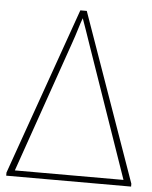

<svg xmlns="http://www.w3.org/2000/svg" viewBox="-52 -757 635 801"><g transform="rotate(5 265.5 -357.0)"><path d="M279 -714H252L4 -13V0H527V-12ZM493 -25H38L229 -573Q241 -607 249.5 -635.5Q258 -664 265 -682Q271 -665 282.5 -632.5Q294 -600 305 -567Z"/></g></svg>

Font: Noto Sans Display Thin
Style: Regular
Weight: 250
Designer: Monotype Design Team
Foundry: Monotype Imaging Inc.
Version: Version 1.900